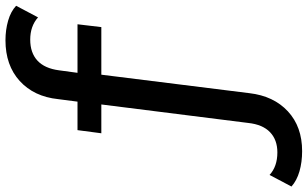

<svg xmlns="http://www.w3.org/2000/svg" viewBox="-326 -646 1092 681"><g transform="rotate(-90 219.5 -305.0)"><path d="M311.1 -641.1 302.2 -575.6H474.4L464.4 -491.1H295.6L230 34.4Q220 120 165.6 170.6Q111.1 221.1 24.4 221.1Q-14.4 221.1 -47.2 211.7Q-80 202.2 -101.1 183.3L-60 105.6Q-30 133.3 20 133.3Q64.4 133.3 91.7 107.2Q118.9 81.1 124.4 30L190 -491.1H87.8L98.9 -575.6H200L208.9 -644.4Q217.8 -730 273.3 -780.6Q328.9 -831.1 417.8 -831.1Q454.4 -831.1 487.2 -821.7Q520 -812.2 540 -793.3L498.9 -715.6Q467.8 -743.3 420 -743.3Q373.3 -743.3 345.6 -717.8Q317.8 -692.2 311.1 -641.1Z"/></g></svg>

Font: Paperlogy 5 Medium
Style: Regular
Weight: 500
Designer: redesigned by Lee Juim, glyphs from Gmarket Sans & Montserrat
Foundry: PT&
Version: Version 1.001